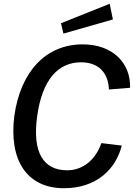

<svg xmlns="http://www.w3.org/2000/svg" viewBox="-20 -987 709 1017"><path d="M418 -752C223 -752 89 -608 56 -374C26 -140 121 10 319 10C488 10 593 -88 625 -216L517 -229C487 -142 420 -85 336 -85C210 -85 150 -179 177 -372C204 -568 290 -657 409 -657C507 -657 554 -596 557 -513L669 -522C673 -653 577 -752 418 -752ZM303 -864 316 -809 578 -884 561 -967Z"/></svg>

Font: Cheyenne Sans Medium
Style: Italic
Weight: 500
Italic angle: -8.13011°
Designer: The Public Sans project authors (U.S. Web Design System), Libre Franklin designed by Pablo Impallari and Rodrigo Fuenzal
Foundry: The Cheyenne Sans Project Authors
Version: Version 2.007